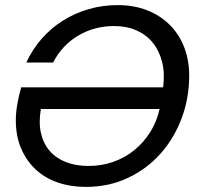

<svg xmlns="http://www.w3.org/2000/svg" viewBox="-20 -725 785 752"><path d="M327 -75Q378 -75 423.5 -91Q469 -107 505.5 -136.5Q542 -166 568 -207Q594 -248 605 -298H140Q131 -245 140.5 -203.5Q150 -162 175 -133.5Q200 -105 238.5 -90Q277 -75 327 -75ZM316 7Q256 7 205.5 -10.5Q155 -28 119 -62Q83 -96 62.5 -144Q42 -192 42 -254Q42 -284 48 -318Q54 -352 63 -383H619V-384Q626 -438 615 -482Q604 -526 578.5 -557.5Q553 -589 514.5 -606Q476 -623 427 -623Q349 -623 285.5 -585Q222 -547 188 -480H83Q107 -532 143.5 -573.5Q180 -615 226 -644Q272 -673 326.5 -689Q381 -705 441 -705Q504 -705 555.5 -685Q607 -665 644 -628.5Q681 -592 701 -541Q721 -490 721 -429Q721 -341 691.5 -262Q662 -183 608.5 -123Q555 -63 480.5 -28Q406 7 316 7Z"/></svg>

Font: SVN-Poppins
Style: Italic
Weight: 400
Italic angle: -10°
Designer: Ninad Kale (Devanagari), Jonny Pinhorn (Latin)
Foundry: Indian Type Foundry
Version: Version 3.002 2017; ttfautohint (v1.8.3)